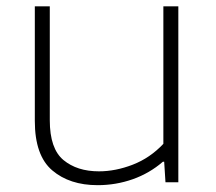

<svg xmlns="http://www.w3.org/2000/svg" viewBox="-20 -560 664 590"><path d="M280 9Q194 9 140.5 -36.5Q87 -82 87 -188.5V-540.5H133V-190.5Q133 -103 175 -68.2Q217 -33.5 284 -33.5Q335 -33.5 388 -54Q441 -74.5 482 -118V-540.5H528V0H488.5L484.5 -63H480.5Q439.5 -27.5 387.8 -9.2Q336 9 280 9Z"/></svg>

Font: Encode Sans Exp XLt
Style: Regular
Weight: 200
Width: 7
Designer: Multiple Designers
Foundry: Impallari Type
Version: Version 3.002; ttfautohint (v1.8.3) -l 8 -r 50 -G 200 -x 14 